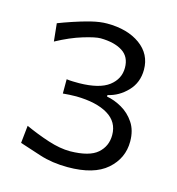

<svg xmlns="http://www.w3.org/2000/svg" viewBox="-82 -874 591 640"><g transform="rotate(15 214.0 -554.5)"><path d="M207 -306.6Q153.8 -306.6 109.9 -320.8Q65.9 -335 36.6 -344.7L43 -405.3Q84 -386.7 125.2 -373.3Q166.5 -359.9 201.2 -359.9Q267.6 -360.8 295.4 -385.3Q323.2 -409.7 323.2 -448.2Q323.2 -493.7 283.7 -517.3Q244.1 -541 174.3 -542Q163.1 -542 151.4 -541.3Q139.6 -540.5 128.4 -539.6V-588.9Q139.6 -587.4 150.4 -587.2Q161.1 -586.9 171.9 -586.9Q241.7 -587.9 273.9 -612.5Q306.2 -637.2 306.2 -675.8Q306.2 -713.9 278.1 -731.7Q250 -749.5 202.6 -750Q184.6 -750 143.6 -737.5Q102.5 -725.1 54.7 -699.2L48.3 -760.7Q68.4 -768.6 97.2 -778.3Q126 -788.1 156.2 -795.7Q186.5 -803.2 210.9 -803.2Q281.2 -803.2 325.2 -771.5Q369.1 -739.7 369.1 -686Q369.1 -641.6 340.3 -611.6Q311.5 -581.5 273.4 -573.2V-567.9Q299.3 -563.5 325.4 -548.6Q351.6 -533.7 369.1 -507.6Q386.7 -481.4 386.7 -442.9Q386.7 -384.8 342 -345.7Q297.4 -306.6 207 -306.6Z"/></g></svg>

Font: Pinar-DS1-FD Regular
Style: Regular
Weight: 400
Designer: Amin Abedi
Version: Version 3.000